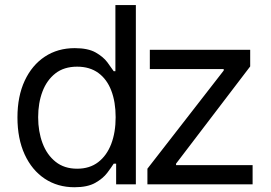

<svg xmlns="http://www.w3.org/2000/svg" viewBox="-20 -748 1098 779"><path d="M282.2 11.7Q213.9 11.7 161.6 -22.9Q109.4 -57.6 80.1 -121.3Q50.8 -185.1 50.8 -271.5Q50.8 -357.4 80.3 -420.7Q109.9 -483.9 162.1 -518.3Q214.4 -552.7 283.2 -552.7Q336.9 -552.7 367.9 -535.2Q398.9 -517.6 415.5 -495.4Q432.1 -473.1 441.4 -459H448.2V-727.5H531.2V0H451.2V-84H441.4Q432.1 -69.3 415 -46.6Q397.9 -23.9 366.5 -6.1Q335 11.7 282.2 11.7ZM293 -63.5Q343.8 -63.5 378.4 -90.1Q413.1 -116.7 431.2 -163.8Q449.2 -210.9 449.2 -272.5Q449.2 -334 431.6 -380.1Q414.1 -426.3 379.2 -451.9Q344.2 -477.5 293 -477.5Q239.7 -477.5 204.8 -450.2Q169.9 -422.9 152.3 -376.5Q134.8 -330.1 134.8 -272.5Q134.8 -214.4 152.6 -167Q170.4 -119.6 205.6 -91.6Q240.7 -63.5 293 -63.5ZM578.1 0V-63.5L887.7 -461.9V-467.8H587.9V-545.9H995.1V-478.5L694.3 -84V-78.1H1004.9V0Z"/></svg>

Font: Inter V
Style: 
Weight: 400
Designer: Rasmus Andersson
Foundry: rsms
Version: Version 4.000;git-a3f224843